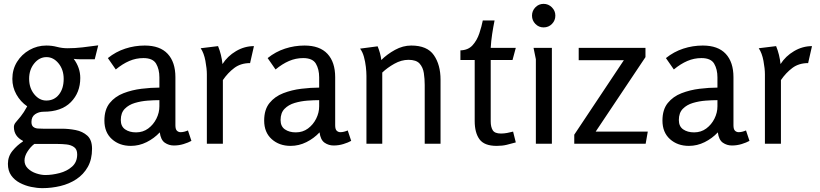

<svg xmlns="http://www.w3.org/2000/svg" viewBox="-20 -745 4252 995"><path d="M220 -509Q249 -509 275.5 -502Q302 -495 330 -495Q368 -495 407 -499.5Q446 -504 489 -510L471 -438H391Q384 -438 376.5 -438.5Q369 -439 362 -440Q396 -394 396 -341Q396 -265 347 -215.5Q298 -166 206 -166Q181 -166 162 -153Q143 -140 143 -113Q143 -95 152.5 -87.5Q162 -80 176 -79Q190 -78 204 -78H301Q336 -78 372 -71Q408 -64 432.5 -42Q457 -20 457 26Q457 81 435 120Q413 159 376 183.5Q339 208 293 219Q247 230 200 230Q172 230 141 223.5Q110 217 82.5 202.5Q55 188 38 164Q21 140 21 104Q21 66 44.5 37Q68 8 99 -12V-15Q52 -39 52 -87Q52 -100 62 -111.5Q72 -123 87.5 -142Q103 -161 121 -194Q86 -218 65 -255.5Q44 -293 44 -336Q44 -385 68 -424Q92 -463 132.5 -486Q173 -509 220 -509ZM221 -449Q184 -449 157.5 -416.5Q131 -384 131 -337Q131 -289 157.5 -256.5Q184 -224 220 -224Q261 -224 285.5 -255Q310 -286 310 -336Q310 -384 283.5 -416.5Q257 -449 221 -449ZM158 1Q139 15 123 39.5Q107 64 107 87Q107 111 124.5 128Q142 145 167.5 153.5Q193 162 215 162Q250 162 288.5 152Q327 142 353.5 118.5Q380 95 380 55Q380 29 364 17.5Q348 6 324.5 3.5Q301 1 278 1Z M730 -509Q809 -509 849 -466Q889 -423 889 -345V-96Q889 -75 897 -67.5Q905 -60 916 -60Q925 -60 935 -62.5Q945 -65 954 -69L972 -15Q956 -6 931.5 1.5Q907 9 881 9Q855 9 834 -5.5Q813 -20 808 -59Q779 -28 740 -8.5Q701 11 658 11Q599 11 560 -24Q521 -59 521 -120Q521 -177 548.5 -211Q576 -245 620 -262Q664 -279 713.5 -285Q763 -291 806 -291V-344Q806 -386 789 -415Q772 -444 723 -444Q685 -444 650 -429Q615 -414 580 -385L539 -444Q580 -477 629 -493Q678 -509 730 -509ZM806 -226Q779 -226 745 -223.5Q711 -221 679 -211.5Q647 -202 626.5 -181Q606 -160 606 -123Q606 -90 628.5 -74.5Q651 -59 685 -59Q721 -59 748 -79Q775 -99 790.5 -130Q806 -161 806 -194Z M1110 -506Q1128 -462 1133 -413Q1159 -454 1203 -480Q1247 -506 1296 -506L1276 -418Q1228 -418 1194.5 -393Q1161 -368 1135 -330V0H1052V-360Q1052 -389 1044.5 -429.5Q1037 -470 1020 -495Z M1558 -509Q1637 -509 1677 -466Q1717 -423 1717 -345V-96Q1717 -75 1725 -67.5Q1733 -60 1744 -60Q1753 -60 1763 -62.5Q1773 -65 1782 -69L1800 -15Q1784 -6 1759.5 1.5Q1735 9 1709 9Q1683 9 1662 -5.5Q1641 -20 1636 -59Q1607 -28 1568 -8.5Q1529 11 1486 11Q1427 11 1388 -24Q1349 -59 1349 -120Q1349 -177 1376.5 -211Q1404 -245 1448 -262Q1492 -279 1541.5 -285Q1591 -291 1634 -291V-344Q1634 -386 1617 -415Q1600 -444 1551 -444Q1513 -444 1478 -429Q1443 -414 1408 -385L1367 -444Q1408 -477 1457 -493Q1506 -509 1558 -509ZM1634 -226Q1607 -226 1573 -223.5Q1539 -221 1507 -211.5Q1475 -202 1454.5 -181Q1434 -160 1434 -123Q1434 -90 1456.5 -74.5Q1479 -59 1513 -59Q1549 -59 1576 -79Q1603 -99 1618.5 -130Q1634 -161 1634 -194Z M1937 -505Q1944 -488 1949 -470Q1954 -452 1956 -434Q1986 -464 2027 -486.5Q2068 -509 2111 -509Q2194 -509 2228.5 -459Q2263 -409 2263 -332V0H2181V-305Q2181 -336 2176.5 -366Q2172 -396 2154.5 -415.5Q2137 -435 2097 -435Q2060 -435 2023.5 -414.5Q1987 -394 1961 -369V0H1879V-352Q1879 -372 1876 -398.5Q1873 -425 1866 -450.5Q1859 -476 1846 -493Z M2543 -639Q2536 -605 2530.5 -568.5Q2525 -532 2523 -497H2653L2636 -434H2523V-116Q2523 -87 2533.5 -70Q2544 -53 2576 -53Q2592 -53 2608 -56Q2624 -59 2639 -63L2653 -7Q2628 0 2605.5 5.5Q2583 11 2554 11Q2490 11 2465 -23Q2440 -57 2440 -118V-434H2366V-484Q2406 -485 2429 -510.5Q2452 -536 2464 -572Q2476 -608 2482 -639Z M2858 -664Q2858 -639 2840.5 -621Q2823 -603 2797 -603Q2772 -603 2754.5 -621Q2737 -639 2737 -664Q2737 -689 2754.5 -707Q2772 -725 2797 -725Q2822 -725 2840 -707Q2858 -689 2858 -664ZM2840 -497V0H2757V-438L2745 -497Z M2979 -497H3325V-449L3067 -63H3337L3326 0H2956V-47L3213 -433H2979Z M3622 -509Q3701 -509 3741 -466Q3781 -423 3781 -345V-96Q3781 -75 3789 -67.5Q3797 -60 3808 -60Q3817 -60 3827 -62.5Q3837 -65 3846 -69L3864 -15Q3848 -6 3823.5 1.5Q3799 9 3773 9Q3747 9 3726 -5.5Q3705 -20 3700 -59Q3671 -28 3632 -8.5Q3593 11 3550 11Q3491 11 3452 -24Q3413 -59 3413 -120Q3413 -177 3440.5 -211Q3468 -245 3512 -262Q3556 -279 3605.5 -285Q3655 -291 3698 -291V-344Q3698 -386 3681 -415Q3664 -444 3615 -444Q3577 -444 3542 -429Q3507 -414 3472 -385L3431 -444Q3472 -477 3521 -493Q3570 -509 3622 -509ZM3698 -226Q3671 -226 3637 -223.5Q3603 -221 3571 -211.5Q3539 -202 3518.5 -181Q3498 -160 3498 -123Q3498 -90 3520.5 -74.5Q3543 -59 3577 -59Q3613 -59 3640 -79Q3667 -99 3682.5 -130Q3698 -161 3698 -194Z M4002 -506Q4020 -462 4025 -413Q4051 -454 4095 -480Q4139 -506 4188 -506L4168 -418Q4120 -418 4086.5 -393Q4053 -368 4027 -330V0H3944V-360Q3944 -389 3936.5 -429.5Q3929 -470 3912 -495Z"/></svg>

Font: Rosario Light
Style: Regular
Weight: 300
Designer: Hector Gatti
Foundry: Omnibus Type
Version: Version 1.101; ttfautohint (v1.8.1.43-b0c9)